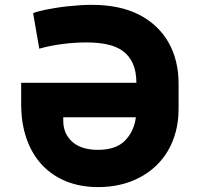

<svg xmlns="http://www.w3.org/2000/svg" viewBox="-20 -757 818 787"><path d="M66.8 -328.1V-417.6H539.1Q538.7 -465.9 524 -497.7Q509.2 -529.5 482.6 -548.5Q456 -567.5 418.3 -575.3Q380.7 -583.1 334.5 -583.1Q311.1 -583.1 286.4 -581.5Q261.7 -579.9 236.9 -576.7Q212 -573.5 187.7 -568.7Q163.4 -563.9 141 -557.5L115.8 -702.8Q121.8 -706 135.1 -709.7Q148.4 -713.4 166.9 -717.2Q185.4 -720.9 208.1 -724.6Q230.8 -728.3 255.5 -731Q280.2 -733.7 305.6 -735.4Q331 -737.2 355.1 -737.2Q471.6 -737.2 550.8 -696.4Q590.6 -675.8 620.7 -647Q650.9 -618.3 671.2 -582.4Q691.4 -546.5 701.7 -504.3Q712 -462 712 -414.4V-310Q712 -260.7 700.6 -217.7Q689.3 -174.7 668.5 -139.2Q647.7 -103.7 618.1 -76Q588.4 -48.3 551.8 -29.1Q515.3 -9.9 472.5 0Q429.7 9.9 382.5 9.9Q309.7 9.9 251.4 -13.7Q193.2 -37.3 152.2 -81.1Q111.2 -125 89.1 -187.7Q67.1 -250.4 66.8 -328.1ZM239.3 -261.7Q239.3 -208.8 276.3 -175.8Q313.2 -142.8 381.7 -142.8Q454.9 -142.8 492.2 -180.4Q529.5 -218.4 536.9 -276.3H239.3Z"/></svg>

Font: Inter P Extra Bold
Style: Regular
Weight: 800
Designer: Rasmus Andersson
Foundry: rsms
Version: Version 3.018;git-588b23468